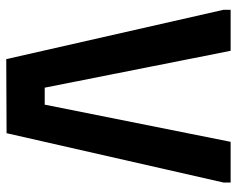

<svg xmlns="http://www.w3.org/2000/svg" viewBox="-90 -650 740 599"><g transform="rotate(90 279.5 -350.0)"><path d="M10 -700H138L253 -120H306L422 -700H549V-678L395 -1L164 0L10 -678Z"/></g></svg>

Font: Phudu Light Medium
Style: Regular
Weight: 500
Version: Version 1.005;gftools[0.9.23]